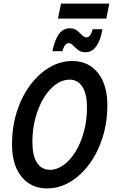

<svg xmlns="http://www.w3.org/2000/svg" viewBox="-20 -1042 640 1073"><path d="M47 -235Q47 -331 73.5 -415.5Q100 -500 147 -564Q194 -628 255 -664.5Q316 -701 385 -701Q474 -701 527 -635Q580 -569 580 -455Q580 -359 553.5 -274.5Q527 -190 480 -126Q433 -62 372 -25.5Q311 11 243 11Q153 11 100 -55Q47 -121 47 -235ZM161 -248Q161 -173 186.5 -133Q212 -93 259 -93Q298 -93 335 -119.5Q372 -146 401.5 -193.5Q431 -241 448.5 -304.5Q466 -368 466 -442Q466 -517 440.5 -557Q415 -597 368 -597Q329 -597 292 -570.5Q255 -544 225.5 -496Q196 -448 178.5 -384.5Q161 -321 161 -248ZM273 -756Q285 -817 308.5 -850.5Q332 -884 370 -884Q394 -884 410 -871.5Q426 -859 438 -846Q450 -833 463 -833Q473 -833 481.5 -842Q490 -851 498 -879H553Q542 -818 518.5 -784Q495 -750 457 -750Q432 -750 416 -763Q400 -776 388 -788.5Q376 -801 364 -801Q354 -801 345.5 -792Q337 -783 328 -756ZM304 -938 321 -1022H591L574 -938Z"/></svg>

Font: Radio Canada Condensed Medium
Style: Italic
Weight: 500
Width: 3
Italic angle: -12°
Designer: Charles Daoud, Etienne Aubert Bonn, Alexandre Saumier Demers, Jacques Le Bailly
Foundry: Radio-Canada
Version: Version 2.104; ttfautohint (v1.8.4.7-5d5b);gftools[0.9.28.de